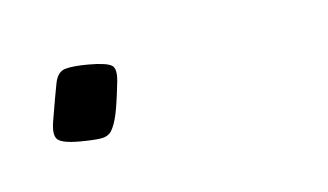

<svg xmlns="http://www.w3.org/2000/svg" viewBox="-34 -60 147 86"><g transform="rotate(-5 39.5 -17.0)"><path d="M-11 -10Q-9 -22 -8 -27Q-7 -32 -3.5 -33Q0 -34 7 -34Q15 -34 17.5 -32.5Q20 -31 19 -24Q18 -15 17 -10.5Q16 -6 14.5 -3.5Q13 -1 9.5 -0.5Q6 0 0 0Q-8 0 -10 -2Q-12 -4 -11 -10Z"/></g></svg>

Font: Georama
Style: Italic
Weight: 400
Width: 2
Italic angle: -9°
Designer: Jean-Baptiste Levee
Foundry: Production Type
Version: Version 1.000